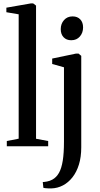

<svg xmlns="http://www.w3.org/2000/svg" viewBox="-20 -838 571 1100"><path d="M87 -43.5V-756L16.5 -768V-794L157 -818.5H170L186.5 -806V-43L256 -30V0H19V-30ZM273.5 241.5Q265.5 241.5 256 241.2Q246.5 241 238.8 240Q231 239 228.5 238L225 205Q232.5 205 249 202Q265.5 199 280 191Q303 178.5 317.8 152.5Q332.5 126.5 339.5 82.8Q346.5 39 346.5 -26.5V-452.5L279 -471.5V-502.5L415.5 -531H430L445.5 -518V6Q445.5 61.5 432.2 104.5Q419 147.5 395.2 177.8Q371.5 208 340.5 224.2Q309.5 240.5 273.5 241.5ZM387.5 -607.5Q360.5 -607.5 344.2 -624.8Q328 -642 328 -671Q328 -702 346.8 -723Q365.5 -744 395.5 -744H396.5Q423.5 -744 439.8 -727Q456 -710 456 -681Q456 -650 437.5 -628.8Q419 -607.5 388.5 -607.5Z"/></svg>

Font: Merriweather 96pt
Style: Regular
Weight: 400
Version: Version 2.100